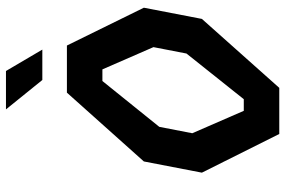

<svg xmlns="http://www.w3.org/2000/svg" viewBox="-180 -800 980 660"><g transform="rotate(-90 310.0 -470.0)"><path d="M179.5 0H338L575 -266L613.5 -465.5L483.5 -730H321.5L85 -465.5L46.5 -266ZM182 -299 204 -412.5 361.5 -608H401.5L478 -432.5L456 -319L299 -122H259ZM264 -939.5 365 -814.5H469.5L396 -939.5Z"/></g></svg>

Font: Monaspace Krypton SemiBold
Style: Italic
Weight: 600
Italic angle: -11°
Designer: Riley Cran & the Lettermatic Team
Foundry: Lettermatic
Version: Version 1.101 (Monaspace Krypton)